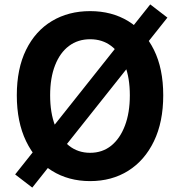

<svg xmlns="http://www.w3.org/2000/svg" viewBox="-20 -804 810 867"><path d="M125.7 43.1 48.4 -16.3 658.4 -784.1 735.9 -724.5ZM387 13.8Q289.3 13.8 214.5 -32.8Q139.7 -79.4 97.8 -166.4Q55.9 -253.3 55.9 -373.6Q55.9 -494 97.8 -579.1Q139.7 -664.2 214.5 -709Q289.3 -753.8 387 -753.8Q484.7 -753.8 559 -708.6Q633.3 -663.4 675.2 -578.7Q717.1 -494 717.1 -373.6Q717.1 -253.3 675.2 -166.4Q633.3 -79.4 559 -32.8Q484.7 13.8 387 13.8ZM387 -114Q442.1 -114 482 -146Q521.8 -178 544 -236.3Q566.3 -294.5 566.3 -373.6Q566.3 -452.6 544 -509.5Q521.8 -566.4 482 -596.6Q442.1 -626.8 387 -626.8Q332 -626.8 291.6 -596.6Q251.1 -566.4 228.8 -509.5Q206.4 -452.6 206.4 -373.6Q206.4 -294.5 228.8 -236.3Q251.1 -178 291.6 -146Q332 -114 387 -114Z"/></svg>

Font: Shanggu Sans SC VF
Style: Regular
Weight: 250
Designer: GuiWonder
Version: Version 1.021